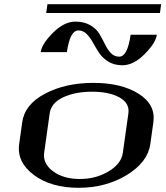

<svg xmlns="http://www.w3.org/2000/svg" viewBox="-20 -895 790 915"><path d="M565.4 -167 591.8 -354.5Q598.6 -403.3 549.3 -430.7Q500 -458 418.9 -458Q337.9 -458 280.8 -431.2Q223.6 -404.3 216.8 -354.5L190.4 -167Q183.6 -115.2 232.9 -78.6Q282.2 -42 360.4 -42Q437.5 -42 498 -78.6Q558.6 -115.2 565.4 -167ZM696.3 -208Q683.6 -121.1 583.5 -60.5Q483.4 0 354.5 0Q223.6 0 141.6 -61Q59.6 -122.1 71.3 -208L85.9 -312.5Q97.7 -397.5 194.8 -448.7Q292 -500 424.8 -500Q558.6 -500 640.6 -448.2Q722.7 -396.5 710.9 -312.5ZM353.5 -750Q313.5 -750 298.8 -646.5H173.8Q179.7 -686.5 232.9 -739.3Q286.1 -792 338.9 -792Q380.9 -792 410.2 -774.9Q439.5 -757.8 454.1 -732.9Q468.8 -708 480.5 -683.6Q492.2 -659.2 508.3 -642.1Q524.4 -625 547.9 -625Q587.9 -625 602.5 -729.5H727.5Q721.7 -689.5 668.9 -636.7Q616.2 -584 563.5 -584Q524.4 -584 496.6 -601.1Q468.8 -618.2 452.6 -642.6Q436.5 -667 423.3 -691.4Q410.2 -715.8 393.1 -732.9Q376 -750 353.5 -750ZM748 -875 742.2 -833H200.2L206.1 -875Z"/></svg>

Font: okolaks
Style: BoldItalic
Weight: 600
Width: 8
Italic angle: -8°
Version: Version 000.6.0